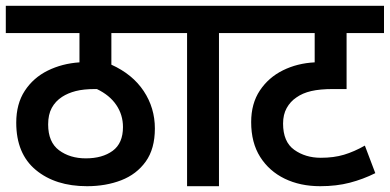

<svg xmlns="http://www.w3.org/2000/svg" viewBox="-20 -642 1344 662"><path d="M563 -528H364V-419Q437 -386 475.5 -328Q514 -270 514 -199Q514 -129 482.5 -85Q451 -41 398 -20.5Q345 0 280 0Q171 0 103.5 -56Q36 -112 36 -219Q36 -284 65.5 -329Q95 -374 144.5 -398.5Q194 -423 254 -427V-528H0V-622H563ZM276 -96Q333 -96 368.5 -122Q404 -148 404 -204Q404 -246 381 -280Q358 -314 314 -335H309Q268 -335 241 -328Q214 -321 194 -308Q171 -293 158.5 -270Q146 -247 146 -213Q146 -152 183.5 -124Q221 -96 276 -96Z M735 -528V0H625V-528H550V-622H824V-528Z M1304 -528H1175V-335H1129Q1083 -335 1053 -328Q1023 -321 1002 -306Q981 -292 968.5 -269.5Q956 -247 956 -216Q956 -153 994.5 -125.5Q1033 -98 1086 -98Q1131 -98 1166 -108.5Q1201 -119 1238 -140L1274 -45Q1232 -24 1186 -12Q1140 0 1084 0Q1015 0 961.5 -26Q908 -52 877 -101Q846 -150 846 -221Q846 -285 876 -330Q906 -375 955.5 -399.5Q1005 -424 1065 -427V-528H810V-622H1304Z"/></svg>

Font: Noto Sans SemiCondensed SemiBold
Style: Regular
Weight: 600
Width: 4
Designer: Monotype Design Team
Foundry: Monotype Imaging Inc.
Version: Version 2.013; ttfautohint (v1.8.4.7-5d5b)